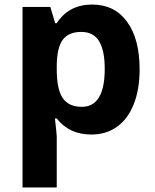

<svg xmlns="http://www.w3.org/2000/svg" viewBox="-20 -576 673 836"><path d="M377.9 9.8Q281.7 9.8 227.1 -60.1H219.2Q227.1 8.3 227.1 19V240.2H78.1V-545.9H199.2L220.2 -475.1H227.1Q279.3 -556.2 381.8 -556.2Q478.5 -556.2 533.2 -481.4Q587.9 -406.7 587.9 -273.9Q587.9 -186.5 562.3 -122.1Q536.6 -57.6 489.3 -23.9Q441.9 9.8 377.9 9.8ZM334 -437Q278.8 -437 253.4 -403.1Q228 -369.1 227.1 -291V-274.9Q227.1 -187 253.2 -148.9Q279.3 -110.8 335.9 -110.8Q436 -110.8 436 -275.9Q436 -356.4 411.4 -396.7Q386.7 -437 334 -437Z"/></svg>

Font: Sahel FD
Style: Bold-FD
Weight: 700
Foundry: Saber Rastikerdar (saber.rastikerdar@gmail.com)
Version: Version 3.3.0